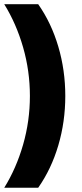

<svg xmlns="http://www.w3.org/2000/svg" viewBox="-20 -762 385 906"><path d="M0 -742.2H160.2Q222.2 -653.8 255.1 -542.2Q288.1 -430.7 288.1 -309.1Q288.1 -187.5 255.1 -75.9Q222.2 35.6 160.2 124H0Q56.6 32.7 88.9 -79.1Q121.1 -190.9 121.1 -309.1Q121.1 -427.2 88.9 -539.1Q56.6 -650.9 0 -742.2Z"/></svg>

Font: Montserrat-Arabic
Style: Bold
Weight: 700
Designer: Mohamed Gaber
Foundry: Kief Type Foundry
Version: Version 5.008;PS 005.008;hotconv 1.0.88;makeotf.lib2.5.64775